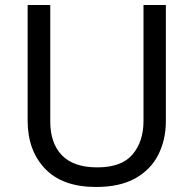

<svg xmlns="http://www.w3.org/2000/svg" viewBox="-20 -734 771 764"><path d="M640 -252Q640 -178 610 -118.5Q580 -59 518.5 -24.5Q457 10 362 10Q229 10 159.5 -62.5Q90 -135 90 -254V-714H180V-251Q180 -164 226.5 -116Q273 -68 367 -68Q464 -68 507.5 -119.5Q551 -171 551 -252V-714H640Z"/></svg>

Font: ugurmukhi85
Style: Book
Weight: 400
Designer: Jelle Bosma - Monotype Design Team
Foundry: Monotype Imaging Inc.
Version: Version 2.003